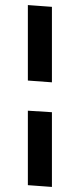

<svg xmlns="http://www.w3.org/2000/svg" viewBox="-20 -731 315 758"><path d="M90 -711V-413L185 -406V-704ZM90 -294V0L185 7V-288Z"/></svg>

Font: Catamaran Thin Medium
Style: Regular
Weight: 500
Version: Version 2.000